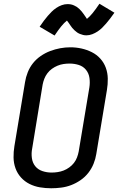

<svg xmlns="http://www.w3.org/2000/svg" viewBox="-20 -999 640 1027"><path d="M254 8Q223 8 193.5 3Q164 -2 138 -15Q112 -28 92.5 -49.5Q73 -71 63 -98.5Q53 -126 52.5 -156.5Q52 -187 57 -217L114 -560Q118 -586 128.5 -612.5Q139 -639 156.5 -661Q174 -683 198 -699.5Q222 -716 248.5 -726Q275 -736 302 -741Q329 -746 356 -746Q387 -746 416 -739.5Q445 -733 471 -720Q497 -707 516.5 -685.5Q536 -664 546 -636.5Q556 -609 556.5 -578.5Q557 -548 552 -518L495 -175Q491 -149 480.5 -123Q470 -97 452.5 -74.5Q435 -52 411 -35.5Q387 -19 361 -9Q335 1 307.5 4.5Q280 8 254 8ZM256 -76Q272 -76 288.5 -78.5Q305 -81 320.5 -87Q336 -93 350.5 -103.5Q365 -114 375.5 -127.5Q386 -141 392 -157Q398 -173 401 -189L458 -531Q462 -557 458.5 -582Q455 -607 440 -625.5Q425 -644 401.5 -651.5Q378 -659 352 -659Q336 -659 319.5 -656.5Q303 -654 287.5 -647.5Q272 -641 258 -631Q244 -621 233.5 -607Q223 -593 217 -577.5Q211 -562 208 -546L152 -204Q147 -179 150.5 -153.5Q154 -128 168.5 -110Q183 -92 206.5 -84Q230 -76 256 -76ZM272 -809 192 -856Q204 -874 215 -888.5Q226 -903 236 -914.5Q246 -926 256.5 -936.5Q267 -947 281 -956.5Q295 -966 310.5 -971.5Q326 -977 341 -977Q351 -977 359 -975.5Q367 -974 376 -970Q385 -966 391 -962Q397 -958 404.5 -951Q412 -944 417 -937.5Q422 -931 426.5 -925Q431 -919 436 -911.5Q441 -904 445 -898Q460 -910 475.5 -929Q491 -948 512 -979L592 -931Q580 -914 569 -899.5Q558 -885 547.5 -873Q537 -861 526.5 -850.5Q516 -840 502.5 -831Q489 -822 473.5 -816Q458 -810 442 -810Q433 -810 424.5 -812Q416 -814 407.5 -817.5Q399 -821 392.5 -825.5Q386 -830 379 -836.5Q372 -843 366.5 -849.5Q361 -856 357 -862.5Q353 -869 347.5 -876.5Q342 -884 338 -889Q323 -877 307.5 -858Q292 -839 272 -809Z"/></svg>

Font: Iosevka Curly MdExObl
Style: Regular
Weight: 500
Width: 7
Italic angle: -9°
Monospace: yes
Designer: Belleve Invis
Foundry: Belleve Invis
Version: Version 11.1.0; ttfautohint (v1.8.3)